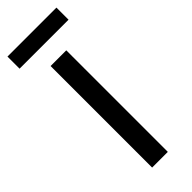

<svg xmlns="http://www.w3.org/2000/svg" viewBox="-247 -697 718 718"><g transform="rotate(-45 111.5 -338.0)"><path d="M241 -676H-18V-612H241ZM154 0V-537H71V0Z"/></g></svg>

Font: Noto Sans Lao Condensed
Style: Regular
Weight: 400
Width: 3
Designer: Monotype Design Team
Foundry: Monotype Imaging Inc.
Version: Version 2.004